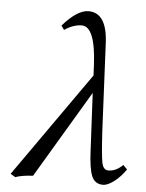

<svg xmlns="http://www.w3.org/2000/svg" viewBox="-52 -740 602 794"><g transform="rotate(5 249.5 -343.0)"><path d="M499 -60Q479 -30 452 -9Q425 12 405 12Q371 12 358 -20Q345 -52 342 -126L330 -363L114 0Q69 2 41 12L21 0L327 -435L325 -478Q317 -637 261 -637Q226 -637 189 -612L177 -629Q237 -698 284 -698Q361 -698 366 -569L383 -214Q389 -109 395 -79Q401 -49 422 -49Q454 -49 482 -77Z"/></g></svg>

Font: Linux Libertine O
Style: Italic
Weight: 400
Italic angle: -12°
Designer: Philipp H. Poll
Foundry: Philipp H. Poll
Version: Version 5.1.6